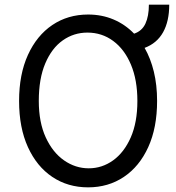

<svg xmlns="http://www.w3.org/2000/svg" viewBox="-20 -800 762 830"><path d="M659.1 -363.6Q659.1 -247.9 620.9 -164.1Q582.7 -80.3 515.4 -35.2Q448.2 9.9 360.8 9.9Q273.4 9.9 206.1 -35.2Q138.8 -80.3 100.7 -164.1Q62.5 -247.9 62.5 -363.6Q62.5 -478.7 100.7 -562.5Q138.8 -646.3 206.1 -691.8Q273.4 -737.2 360.8 -737.2Q420.1 -737.2 470.5 -715.9Q521 -694.6 559.7 -654.5Q593.8 -665.8 608.7 -698Q623.6 -730.1 623.6 -779.8H711.6Q711.6 -708.1 685 -660.5Q658.4 -612.9 605.1 -593Q631 -547.9 645.1 -490.1Q659.1 -432.2 659.1 -363.6ZM573.9 -363.6Q573.9 -454.5 546 -520.8Q518.1 -587 469.3 -623Q420.5 -659.1 358 -659.1Q299 -659.1 251.4 -625.5Q203.8 -592 175.8 -526.1Q147.7 -460.2 147.7 -363.6Q147.7 -271.3 177.7 -206.1Q207.7 -141 256.9 -106.7Q306.1 -72.4 363.6 -72.4Q421.2 -72.4 468.9 -106.7Q516.7 -141 545.3 -206.1Q573.9 -271.3 573.9 -363.6Z"/></svg>

Font: Interface
Style: Regular
Weight: 400
Designer: Rasmus Andersson
Foundry: rsms
Version: Version 1.8